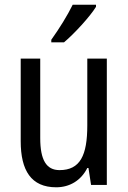

<svg xmlns="http://www.w3.org/2000/svg" viewBox="-20 -786 545 816"><path d="M388 -757V-766H289C267 -721 233 -666 198 -617V-606H252C295 -642 363 -716 388 -757ZM434 -537H351V-253C351 -126 321 -63 233 -63C177 -63 151 -106 151 -199V-537H68V-186C68 -62 112 10 219 10C275 10 324 -18 351 -72H356L367 0H434Z"/></svg>

Font: Noto Sans Khmer Condensed
Style: Regular
Weight: 400
Width: 3
Designer: Danh Hong and the Monotype Design Team
Foundry: Monotype Imaging Inc.
Version: Version 2.004